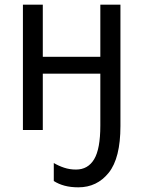

<svg xmlns="http://www.w3.org/2000/svg" viewBox="-20 -556 602 821"><path d="M495 -17Q495 120 445 182.5Q395 245 315 245Q282 245 256 238Q230 231 210 218V141Q230 153 254 161Q278 169 305 169Q356 169 382.5 125Q409 81 409 -19V-241H163V0H78V-536H163V-313H409V-536H495Z"/></svg>

Font: Noto Sans SemiCondensed
Style: Regular
Weight: 400
Width: 4
Designer: Monotype Design Team
Foundry: Monotype Imaging Inc.
Version: Version 2.013; ttfautohint (v1.8.4.7-5d5b)